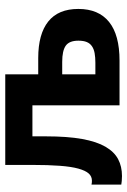

<svg xmlns="http://www.w3.org/2000/svg" viewBox="110 -608 506 767"><g transform="rotate(-90 363.5 -224.0)"><path d="M44.3 9.8Q82.5 9.8 111.6 -5.6Q140.8 -21 161.3 -56.1Q181.8 -91.3 192.3 -149.5Q202.8 -207.8 202.8 -293.8V-348H326.7V0H505Q608.3 0 660 -41.9Q711.8 -83.8 711.8 -164.5Q711.8 -244.8 661.5 -284.8Q611.3 -324.8 515.8 -324.8H450.5V-456.5H88.7V-350Q88.7 -284.3 85.2 -238.5Q81.8 -192.8 73.9 -164.4Q66 -136 54.4 -123.1Q42.8 -110.3 25.8 -110.3Q22.3 -110.3 18.1 -110.6Q14 -111 10 -112V7Q15.8 8 24.5 8.9Q33.3 9.8 44.3 9.8ZM496.8 -96.5H450.5V-229H500.3Q545 -229 565 -214.8Q585 -200.5 585 -164.3Q585 -144 579.6 -131Q574.3 -118 563 -110.3Q551.8 -102.5 535.1 -99.5Q518.5 -96.5 496.8 -96.5Z"/></g></svg>

Font: Tilda Sans VF
Style: Regular
Weight: 400
Designer: ParaType Ltd
Foundry: ParaType Ltd
Version: Version 1.010